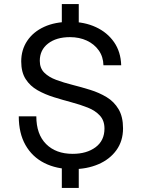

<svg xmlns="http://www.w3.org/2000/svg" viewBox="-20 -817 690 941"><path d="M283 -680V-797H366V-680ZM283 104V-20H366V104ZM336 12Q257 12 197.5 -18Q138 -48 105 -106Q72 -164 72 -247H158Q158 -159 206 -111Q254 -63 336 -63Q405 -63 448.5 -95.5Q492 -128 492 -187Q492 -226 469.5 -250.5Q447 -275 410.5 -289.5Q374 -304 331 -315.5Q288 -327 244.5 -340.5Q201 -354 164.5 -374.5Q128 -395 106 -429Q84 -463 84 -516Q84 -573 113.5 -617Q143 -661 196.5 -685.5Q250 -710 323 -710Q394 -710 450 -684Q506 -658 539 -610.5Q572 -563 574 -497H487Q486 -539 464 -570Q442 -601 405.5 -618Q369 -635 323 -635Q256 -635 215.5 -603.5Q175 -572 175 -519Q175 -483 197 -461Q219 -439 255.5 -425.5Q292 -412 335.5 -401Q379 -390 422.5 -376.5Q466 -363 502.5 -341Q539 -319 561 -282Q583 -245 583 -188Q583 -126 550.5 -81Q518 -36 462 -12Q406 12 336 12Z"/></svg>

Font: Azeret Mono Thin Light
Style: Regular
Weight: 300
Version: Version 1.002